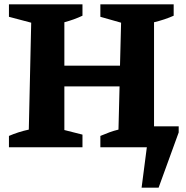

<svg xmlns="http://www.w3.org/2000/svg" viewBox="-20 -675 851 880"><path d="M21 0V-52Q65 -71 112 -81L123 -571L21 -598V-655H358V-603Q320 -585 275 -573V-374H530L535 -571L440 -598V-655H776V-603Q756 -594 733.5 -586.5Q711 -579 686 -573V-96H799V-68L707 185H629L653 0H440V-52Q461 -61 481.5 -68.5Q502 -76 523 -81L528 -279H275V-79L358 -58V0Z"/></svg>

Font: Piazzolla
Style: Bold
Weight: 700
Designer: Juan Pablo del Peral
Foundry: Huerta Tipografica
Version: Version 1.330